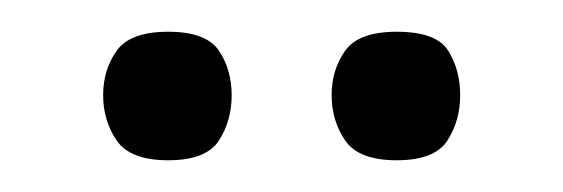

<svg xmlns="http://www.w3.org/2000/svg" viewBox="-20 -564 355 121"><path d="M86 -463Q62 -463 53.5 -475.5Q45 -488 45 -504Q45 -520 53.5 -532Q62 -544 86 -544Q110 -544 118 -532Q126 -520 126 -504Q126 -488 118 -475.5Q110 -463 86 -463ZM230 -463Q206 -463 197.5 -475.5Q189 -488 189 -504Q189 -520 197.5 -532Q206 -544 230 -544Q255 -544 262.5 -532Q270 -520 270 -504Q270 -488 262 -475.5Q254 -463 230 -463Z"/></svg>

Font: Darker Grotesque
Style: Regular
Weight: 400
Designer: Gabriel Lam
Foundry: TypeRant
Version: Version 1.000;gftools[0.9.28]